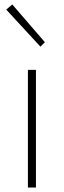

<svg xmlns="http://www.w3.org/2000/svg" viewBox="-20 -840 285 860"><path d="M105 0H141V-527H105ZM161 -631 181 -651 35 -820 8 -797Z"/></svg>

Font: Noto Sans JP Thin
Style: Regular
Weight: 100
Designer: Ryoko NISHIZUKA 西塚涼子 (kana, bopomofo & ideographs); Paul D. Hunt (Latin, Greek & Cyrillic); Sandoll Communications 산돌커뮤니
Foundry: Adobe
Version: Version 2.004;hotconv 1.0.118;makeotfexe 2.5.65603